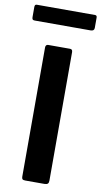

<svg xmlns="http://www.w3.org/2000/svg" viewBox="-119 -991 546 1036"><g transform="rotate(10 154.5 -472.5)"><path d="M213 -742H94C84 -742 79 -736.3 79 -725V-18C79 -11.3 80.3 -6.7 83 -4C85.7 -1.3 91 0 99 0H203C211.7 0 217.8 -1.7 221.5 -5C225.2 -8.3 227 -14 227 -22V-726C227 -736.7 222.3 -742 213 -742ZM325 -876V-933C325 -941 321.3 -945 314 -945H-5C-12.3 -945 -16 -940.3 -16 -931V-875C-16 -869.7 -15 -865.7 -13 -863C-11 -860.3 -7 -859 -1 -859H305C318.3 -859 325 -864.7 325 -876Z"/></g></svg>

Font: Libre Franklin SemiBold
Style: Regular
Weight: 600
Designer: Pablo Impallari, Rodrigo Fuenzalida
Foundry: Impallari Type
Version: Version 1.002; ttfautohint (v1.5)